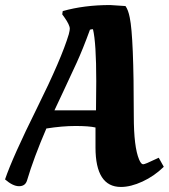

<svg xmlns="http://www.w3.org/2000/svg" viewBox="-47 -730 670 762"><path d="M60 -13C78 -73.7 103.7 -142.7 137 -220C179 -226.7 217.7 -230 253 -230C288.3 -230 314.7 -228 332 -224V-145C332 -40.3 365.7 12 433 12C459 12 487.5 4.8 518.5 -9.5C549.5 -23.8 577.7 -43.3 603 -68L583 -104L570 -98C542.7 -84.7 526.3 -78 521 -78C515.7 -78 510.3 -84.3 505 -97C491 -130.3 484 -187.7 484 -269C484 -479 478.7 -609.3 468 -660C464 -680.7 458.3 -696 451 -706L390 -710C321.3 -710 258.7 -702 202 -686L200 -673L208 -662C222.7 -641.3 230 -626 230 -616C230 -612 228.7 -604.7 226 -594C206.7 -529.3 164.7 -431.8 100 -301.5C35.3 -171.2 -7 -76.7 -27 -18C-6.3 0 12.2 9 28.5 9C44.8 9 55.3 1.7 60 -13ZM334 -292H169L204.5 -367.5L257.5 -481.5C273.8 -517.2 291.3 -560.7 310 -612C312.7 -613.3 316.7 -614 322 -614C330.7 -578 335 -509.3 335 -408Z"/></svg>

Font: Oleo Script
Style: Regular
Weight: 400
Designer: Soytutype
Foundry: Soytutype
Version: Version 1.002